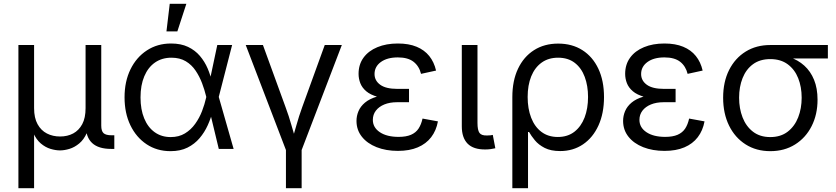

<svg xmlns="http://www.w3.org/2000/svg" viewBox="-20 -774 4344 998"><path d="M75.7 204.1V-540H157.2V-211.9Q157.2 -161.1 175.3 -128.4Q193.4 -95.7 223.9 -80.1Q254.4 -64.5 292.5 -64.5Q330.6 -64.5 360.4 -80.3Q390.1 -96.2 407.5 -128.7Q424.8 -161.1 424.8 -211.9V-540H506.3V-121.1Q506.3 -92.8 518.3 -81.8Q530.3 -70.8 560.5 -70.8H574.2V0H557.6Q491.7 0 459 -30.5Q426.3 -61 426.3 -120.1V-172.4H446.8Q446.8 -118.2 431.4 -83.3Q416 -48.3 391.8 -28.3Q367.7 -8.3 341.1 -0.2Q314.5 7.8 292 7.8Q269 7.8 242.4 -0.2Q215.8 -8.3 192.1 -28.3Q168.5 -48.3 153.1 -83.3Q137.7 -118.2 137.7 -172.4H157.2V204.1Z M866.2 11.7Q795.9 11.7 741.9 -24.2Q688 -60.1 657.7 -123Q627.4 -186 627.4 -268.1Q627.4 -350.6 658.2 -413.6Q689 -476.6 743.7 -512.2Q798.3 -547.9 869.1 -547.9Q920.4 -547.9 957.3 -530.3Q994.1 -512.7 1019 -483.4Q1043.9 -454.1 1059.3 -418.2Q1074.7 -382.3 1082 -346.2H1111.3L1116.7 -271.5L1194.3 0H1117.2L1051.3 -273.9Q1043.5 -306.6 1030.3 -341.6Q1017.1 -376.5 996.8 -406.7Q976.6 -437 945.6 -455.6Q914.6 -474.1 871.1 -474.1Q821.8 -474.1 785.6 -449Q749.5 -423.8 730 -377.4Q710.4 -331.1 710.4 -267.6Q710.4 -205.1 729.5 -158.7Q748.5 -112.3 783.9 -86.9Q819.3 -61.5 867.2 -61.5Q910.2 -61.5 941.4 -80.6Q972.7 -99.6 994.6 -130.4Q1016.6 -161.1 1030.3 -196.8Q1043.9 -232.4 1051.3 -265.6L1109.4 -540H1186.5L1116.7 -268.6L1111.3 -195.3H1085.4Q1076.2 -159.2 1059.6 -122.6Q1043 -85.9 1017.3 -55.7Q991.7 -25.4 954.6 -6.8Q917.5 11.7 866.2 11.7ZM845.2 -610.8 862.3 -754.4H948.7L901.9 -610.8Z M1467.8 9.8 1257.3 -540H1346.7L1464.4 -216.8Q1481.9 -169.9 1494.9 -123.3Q1507.8 -76.7 1521.5 -32.2H1493.7Q1507.8 -76.7 1520.8 -123.3Q1533.7 -169.9 1550.8 -216.8L1668 -540H1756.8L1546.4 9.8ZM1466.3 204.1V-3.9H1547.9V204.1Z M2048.3 10.3Q1986.3 10.3 1937.5 -9Q1888.7 -28.3 1860.8 -63.5Q1833 -98.6 1833 -145.5Q1833 -171.4 1843.3 -196Q1853.5 -220.7 1877 -240.5Q1900.4 -260.3 1939.7 -272Q1979 -283.7 2037.1 -283.7H2106V-242.7H2043.9Q2005.9 -242.7 1977.5 -231Q1949.2 -219.2 1933.6 -198.7Q1918 -178.2 1918 -150.9Q1918 -111.3 1954.3 -86.9Q1990.7 -62.5 2051.8 -62.5Q2091.3 -62.5 2116.5 -73.5Q2141.6 -84.5 2155.5 -105.5Q2169.4 -126.5 2176.3 -157.7L2256.3 -143.1Q2247.6 -95.2 2221.2 -60.8Q2194.8 -26.4 2151.6 -8.1Q2108.4 10.3 2048.3 10.3ZM2038.6 -259.8Q1981.4 -259.8 1943.4 -270.5Q1905.3 -281.2 1883.5 -299.8Q1861.8 -318.4 1852.8 -341.8Q1843.8 -365.2 1843.8 -390.1Q1843.8 -439 1869.6 -474.4Q1895.5 -509.8 1941.7 -528.8Q1987.8 -547.9 2047.9 -547.9Q2105 -547.9 2145.5 -531Q2186 -514.2 2211.2 -482.9Q2236.3 -451.7 2246.6 -407.2L2168.5 -390.1Q2158.7 -430.2 2129.6 -452.9Q2100.6 -475.6 2047.9 -475.6Q1992.7 -475.6 1959.7 -451.7Q1926.8 -427.7 1926.8 -389.2Q1926.8 -355 1956.3 -333.5Q1985.8 -312 2045.4 -312H2106V-259.8Z M2502.9 2.9Q2440.9 3.4 2410.6 -27.3Q2380.4 -58.1 2380.4 -117.2V-540H2461.9V-135.3Q2461.9 -97.7 2472.2 -83.3Q2482.4 -68.8 2511.7 -69.8Q2522.9 -69.8 2529.3 -70.6Q2535.6 -71.3 2541.5 -72.8L2554.7 -3.4Q2544.9 -1 2531 1Q2517.1 2.9 2502.9 2.9Z M2643.1 204.1V-269.5Q2643.1 -354.5 2672.6 -416.7Q2702.1 -479 2755.6 -513.2Q2809.1 -547.4 2881.3 -547.4Q2953.6 -547.4 3007.1 -513.4Q3060.5 -479.5 3090.1 -417Q3119.6 -354.5 3119.6 -269.5Q3119.6 -185.1 3090.8 -121.8Q3062 -58.6 3010.5 -23.7Q2959 11.2 2891.6 11.2Q2843.3 11.2 2811.3 -5.1Q2779.3 -21.5 2760.3 -44.7Q2741.2 -67.9 2730 -87.9H2724.6V204.1ZM2879.4 -62Q2930.7 -62 2965.6 -89.1Q3000.5 -116.2 3018.6 -163.1Q3036.6 -210 3036.6 -270Q3036.6 -328.1 3019.3 -374.5Q3002 -420.9 2967.3 -447.5Q2932.6 -474.1 2880.9 -474.1Q2830.6 -474.1 2795.2 -448.5Q2759.8 -422.9 2741.2 -377Q2722.7 -331.1 2722.7 -270Q2722.7 -209 2741 -161.9Q2759.3 -114.7 2794.4 -88.4Q2829.6 -62 2879.4 -62Z M3434.1 10.3Q3372.1 10.3 3323.2 -9Q3274.4 -28.3 3246.6 -63.5Q3218.8 -98.6 3218.8 -145.5Q3218.8 -171.4 3229 -196Q3239.3 -220.7 3262.7 -240.5Q3286.1 -260.3 3325.4 -272Q3364.7 -283.7 3422.9 -283.7H3491.7V-242.7H3429.7Q3391.6 -242.7 3363.3 -231Q3335 -219.2 3319.3 -198.7Q3303.7 -178.2 3303.7 -150.9Q3303.7 -111.3 3340.1 -86.9Q3376.5 -62.5 3437.5 -62.5Q3477.1 -62.5 3502.2 -73.5Q3527.3 -84.5 3541.3 -105.5Q3555.2 -126.5 3562 -157.7L3642.1 -143.1Q3633.3 -95.2 3606.9 -60.8Q3580.6 -26.4 3537.4 -8.1Q3494.1 10.3 3434.1 10.3ZM3424.3 -259.8Q3367.2 -259.8 3329.1 -270.5Q3291 -281.2 3269.3 -299.8Q3247.6 -318.4 3238.5 -341.8Q3229.5 -365.2 3229.5 -390.1Q3229.5 -439 3255.4 -474.4Q3281.2 -509.8 3327.4 -528.8Q3373.5 -547.9 3433.6 -547.9Q3490.7 -547.9 3531.2 -531Q3571.8 -514.2 3596.9 -482.9Q3622.1 -451.7 3632.3 -407.2L3554.2 -390.1Q3544.4 -430.2 3515.4 -452.9Q3486.3 -475.6 3433.6 -475.6Q3378.4 -475.6 3345.5 -451.7Q3312.5 -427.7 3312.5 -389.2Q3312.5 -355 3342 -333.5Q3371.6 -312 3431.2 -312H3491.7V-259.8Z M3983.9 11.7Q3911.1 11.7 3855.7 -23.4Q3800.3 -58.6 3769.5 -121.3Q3738.8 -184.1 3738.8 -266.1Q3738.8 -348.6 3769.8 -410.2Q3800.8 -471.7 3856 -505.9Q3911.1 -540 3983.9 -540H4283.2V-470.2H4055.2L3983.9 -466.8Q3930.2 -466.8 3894 -440.2Q3857.9 -413.6 3839.8 -367.9Q3821.8 -322.3 3821.8 -266.1Q3821.8 -210.4 3839.8 -163.8Q3857.9 -117.2 3894 -89.4Q3930.2 -61.5 3983.9 -61.5Q4038.1 -61.5 4074.5 -89.6Q4110.8 -117.7 4128.9 -164.1Q4147 -210.4 4147 -266.1Q4147 -322.3 4128.9 -367.7Q4110.8 -413.1 4074.5 -439.9Q4038.1 -466.8 3983.9 -466.8V-492.2Q4038.1 -492.2 4083 -477.3Q4127.9 -462.4 4160.6 -432.9Q4193.4 -403.3 4211.4 -359.1Q4229.5 -314.9 4229.5 -255.9Q4229.5 -178.7 4198.7 -118.2Q4168 -57.6 4112.5 -22.9Q4057.1 11.7 3983.9 11.7Z"/></svg>

Font: V-Inter
Style: Regular-375
Weight: 375
Designer: Rasmus Andersson
Foundry: rsms
Version: Version 4.000;git-4146feb